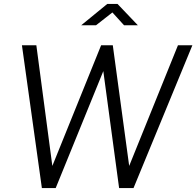

<svg xmlns="http://www.w3.org/2000/svg" viewBox="-20 -952 994 972"><path d="M608 -824H678L575 -932H523L391 -824H466L549 -889ZM954 -723H881L634 -112L551 -723H492L245 -112L164 -723H91L192 0H262L503 -592L583 0H656Z"/></svg>

Font: United Sans Light
Style: Italic
Weight: 300
Italic angle: -8°
Designer: Pablo Impallari, Rodrigo Fuenzalida (Modified by Dan O. Williams)
Version: Version 1.000;PS 001.000;hotconv 1.0.88;makeotf.lib2.5.64775